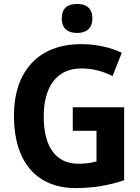

<svg xmlns="http://www.w3.org/2000/svg" viewBox="-20 -949 716 979"><path d="M373 -929C326 -929 295 -909 295 -855C295 -802 327 -781 373 -781C418 -781 451 -802 451 -855C451 -908 419 -929 373 -929ZM351 -402V-282H472V-126C449 -119 415 -114 381 -114C260 -114 203 -206 203 -355C203 -503 266 -600 395 -600C454 -600 507 -585 554 -561L601 -680C546 -706 474 -724 394 -724C173 -724 51 -582 51 -359C51 -123 167 10 366 10C458 10 540 -5 613 -30V-402Z"/></svg>

Font: Noto Sans Khmer SemiCondensed
Style: Bold
Weight: 700
Width: 4
Designer: Danh Hong and the Monotype Design Team
Foundry: Monotype Imaging Inc.
Version: Version 2.004